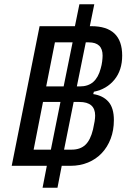

<svg xmlns="http://www.w3.org/2000/svg" viewBox="-20 -800 613 902"><path d="M250 82H180L200 -21H35L166 -677H332L353 -780H423L402 -677H409Q554 -677 554 -539Q554 -470 517.5 -425.5Q481 -381 421 -369L418 -358Q464 -351 489.5 -322Q515 -293 515 -236Q515 -188 500 -148.5Q485 -109 458 -80.5Q431 -52 393.5 -36.5Q356 -21 311 -21H270ZM279 -394 321 -601H238L197 -394ZM383 -601 341 -394H355Q394 -394 418 -415Q442 -436 453 -478Q458 -495 460 -511.5Q462 -528 462 -539Q462 -601 397 -601ZM219 -97 264 -321H182L138 -97ZM326 -321 281 -97H317Q357 -97 381 -119.5Q405 -142 417 -192Q422 -214 424.5 -230Q427 -246 427 -257Q427 -321 353 -321Z"/></svg>

Font: IBM Plex Sans Cond Text
Style: Italic
Weight: 450
Width: 3
Italic angle: -11°
Designer: Mike Abbink, Paul van der Laan, Pieter van Rosmalen
Foundry: Bold Monday
Version: Version 1.3